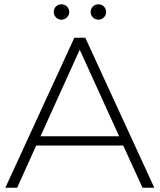

<svg xmlns="http://www.w3.org/2000/svg" viewBox="-20 -876 745 896"><path d="M327 -700H378L700 0H645L555 -197H149L60 0H5ZM536 -240 352 -644 169 -240ZM403 -820Q403 -835 413.5 -845.5Q424 -856 439 -856Q454 -856 464.5 -846Q475 -836 475 -820Q475 -805 464.5 -794.5Q454 -784 439 -784Q425 -784 414 -794.5Q403 -805 403 -820ZM231 -820Q231 -836 241.5 -846Q252 -856 267 -856Q282 -856 292.5 -845.5Q303 -835 303 -820Q303 -805 292 -794.5Q281 -784 267 -784Q252 -784 241.5 -794.5Q231 -805 231 -820Z"/></svg>

Font: Goldbeck Next Light
Style: Regular
Weight: 300
Designer: Julieta Ulanovsky
Foundry: Julieta Ulanovsky
Version: Version 7.200